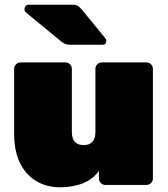

<svg xmlns="http://www.w3.org/2000/svg" viewBox="-20 -785 714 815"><path d="M67 -520H258Q269 -520 277 -512Q285 -504 285 -493V-224Q285 -197 298 -183Q311 -169 335 -169Q359 -169 372 -183Q385 -197 385 -224V-493Q385 -504 393 -512Q401 -520 412 -520H602Q613 -520 621 -512Q629 -504 629 -493V-27Q629 -16 621 -8Q613 0 602 0H427Q416 0 408 -8Q400 -16 400 -27V-60Q376 -25 333 -7.5Q290 10 234 10Q181 10 137 -14.5Q93 -39 66.5 -90Q40 -141 40 -217V-493Q40 -504 48 -512Q56 -520 67 -520ZM431 -611Q431 -595 415 -595H278Q264 -595 255.5 -599Q247 -603 236 -612L89 -733Q84 -738 84 -745Q84 -754 89 -759.5Q94 -765 103 -765H289Q301 -765 308 -761.5Q315 -758 326 -746L426 -624Q431 -619 431 -611Z"/></svg>

Font: Rubik
Style: Regular
Weight: 900
Designer: Hubert & Fischer
Foundry: Hubert & Fischer
Version: Version 1.100